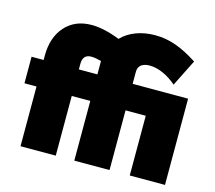

<svg xmlns="http://www.w3.org/2000/svg" viewBox="-105 -870 1120 1000"><g transform="rotate(15 455.5 -370.0)"><path d="M85 0V-322H20V-465H85V-488Q85 -587 138 -646.5Q191 -706 281 -706Q314 -706 352 -697.5Q390 -689 433 -672Q465 -705 511.5 -722.5Q558 -740 614 -740Q672 -740 726.5 -720.5Q781 -701 844 -660L772 -516Q738 -546 700 -563Q662 -580 627 -580Q598 -580 581.5 -567.5Q565 -555 565 -529V-465H864V0H674V-322H565V0H375V-322H275V0ZM275 -495V-465H375V-522Q375 -529 375 -537Q361 -541 347 -543.5Q333 -546 321 -546Q275 -546 275 -495Z"/></g></svg>

Font: Raleway Black
Style: Regular
Weight: 900
Designer: Matt McInerney, Pablo Impallari, Rodrigo Fuenzalida
Foundry: Matt McInerney, Pablo Impallari, Rodrigo Fuenzalida
Version: Version 4.026